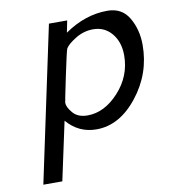

<svg xmlns="http://www.w3.org/2000/svg" viewBox="-76 -520 686 779"><g transform="rotate(-10 267.5 -130.0)"><path d="M40 194.8 175.8 -444.8H251L241.2 -396Q326.2 -455.1 418 -455.1Q478 -455.1 506.6 -406Q535.2 -356.9 535.2 -293.9Q535.2 -175.8 461.2 -82.3Q387.2 11.2 292 11.2Q218.8 11.2 169.9 -45.9L118.2 194.8ZM185.1 -117.2Q185.1 -99.1 205.6 -75Q226.1 -50.8 266.1 -50.8Q335.9 -50.8 395 -115.5Q454.1 -180.2 454.1 -265.1Q454.1 -320.3 424.6 -355.7Q395 -391.1 348.1 -391.1Q309.1 -391.1 275.1 -370.1Q241.2 -349.1 231.9 -333Q228 -326.2 206.5 -223.6Q185.1 -121.1 185.1 -117.2Z"/></g></svg>

Font: CMU Sans Serif
Style: Oblique
Weight: 500
Italic angle: -12°
Version: Version 0.7.0